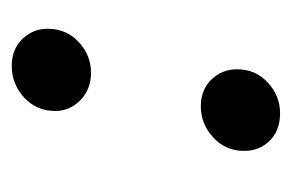

<svg xmlns="http://www.w3.org/2000/svg" viewBox="-105 -381 497 327"><g transform="rotate(-90 143.5 -217.5)"><path d="M114 11Q85 11 67.5 -6.5Q50 -24 50 -50Q50 -82 73 -103Q96 -124 126 -124Q154 -124 171.5 -106Q189 -88 189 -62Q189 -31 166.5 -10Q144 11 114 11ZM183 -311Q155 -311 136.5 -329Q118 -347 118 -372Q118 -404 141 -425Q164 -446 195 -446Q223 -446 240.5 -428Q258 -410 258 -385Q258 -353 235.5 -332Q213 -311 183 -311Z"/></g></svg>

Font: Lisu Bosa
Style: Bold Italic
Weight: 700
Italic angle: -19°
Designer: David Morse, Annie Olsen, Victor Gaultney, Frank Grießhammer (Latin)
Foundry: SIL International
Version: Version 2.000